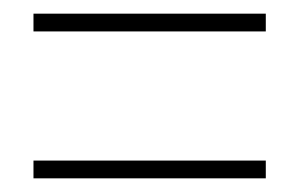

<svg xmlns="http://www.w3.org/2000/svg" viewBox="-20 -493 439 281"><path d="M29 -447V-473H369V-447ZM29 -232V-258H369V-232Z"/></svg>

Font: Noto Sans Gujarati UI ExtraCondensed Thin
Style: Regular
Weight: 100
Width: 2
Designer: Jelle Bosma - Monotype Design Team, Universal Thirst
Foundry: Monotype Imaging Inc.
Version: Version 2.106; ttfautohint (v1.8.4.7-5d5b)